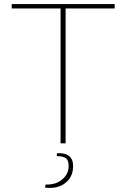

<svg xmlns="http://www.w3.org/2000/svg" viewBox="-20 -710 598 951"><path d="M305 -668V0H280V-668H38V-690H548V-668ZM262 49Q344 44 342 116Q341 167 304 196Q266 227 203 219L206 204Q257 206 289 178Q320 152 320 112Q320 85 307 74Q295 64 261 63Z"/></svg>

Font: Taylor Sans Thin
Style: Regular
Weight: 100
Italic angle: -8°
Designer: Natanael Gama
Version: Version 1.001 September 8, 2015